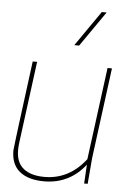

<svg xmlns="http://www.w3.org/2000/svg" viewBox="-55 -822 600 869"><g transform="rotate(5 245.0 -387.0)"><path d="M178 6Q107 6 67.5 -25.5Q28 -57 28 -121Q30 -149 80 -530H100L51 -156Q49 -139 49 -124Q49 -68 83 -41Q117 -14 178 -14Q290 -14 365 -111L420 -530H440L386 -118L376 0H360L365 -86Q293 6 178 6ZM283 -620H261L372 -780H394Z"/></g></svg>

Font: Tanohe Sans Thin
Style: Italic
Weight: 100
Designer: Village Type and Design LLC & Cristiano Sobral
Foundry: Cooper Hewitt Smithsonian Design Museum
Version: Version 1.00;September 29, 2021;FontCreator 13.0.0.2655 64-b